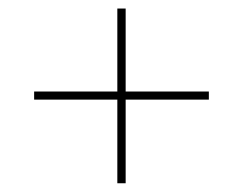

<svg xmlns="http://www.w3.org/2000/svg" viewBox="-20 -610 570 450"><path d="M60 -376.5V-395.5H469.5V-376.5ZM255 -180.5V-590H274.5V-180.5Z"/></svg>

Font: Bodoni Moda SC
Style: Italic
Weight: 400
Italic angle: -13°
Designer: Owen Earl
Foundry: indestructible type
Version: Version 2.005